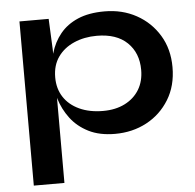

<svg xmlns="http://www.w3.org/2000/svg" viewBox="-51 -560 826 812"><g transform="rotate(-5 362.0 -154.0)"><path d="M422 12Q356 12 309.5 -11.5Q263 -35 234 -73.5Q205 -112 191 -158Q177 -204 177 -248Q177 -303 190.5 -350Q204 -397 233 -432.5Q262 -468 308.5 -488Q355 -508 422 -508Q497 -508 557 -475Q617 -442 652.5 -383.5Q688 -325 688 -248Q688 -169 652 -110.5Q616 -52 556 -20Q496 12 422 12ZM380 -89Q433 -89 472.5 -109Q512 -129 533.5 -164.5Q555 -200 555 -248Q555 -320 509.5 -364Q464 -408 380 -408Q327 -408 283.5 -389Q240 -370 215 -334.5Q190 -299 190 -248Q190 -200 213 -164.5Q236 -129 279 -109Q322 -89 380 -89ZM60 -497H184L190 -365V200H60Z"/></g></svg>

Font: Syne
Style: Bold
Weight: 700
Designer: Lucas Descroix
Foundry: Bonjour Monde
Version: Version 2.200